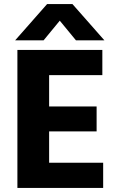

<svg xmlns="http://www.w3.org/2000/svg" viewBox="-20 -918 584 938"><path d="M193 -721H54L210 -898H334L490 -721H351L272 -817ZM484 0H65V-674H480V-551H220V-398H452V-276H220V-123H484Z"/></svg>

Font: Hind Jalandhar
Style: Bold
Weight: 700
Designer: Namrata Goyal
Foundry: Indian Type Foundry
Version: Version 0.702;PS 1.0;hotconv 1.0.81;makeotf.lib2.5.63406